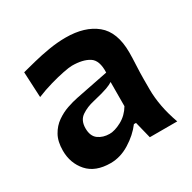

<svg xmlns="http://www.w3.org/2000/svg" viewBox="-132 -695 841 841"><g transform="rotate(-30 288.0 -274.5)"><path d="M197.8 12.7Q121.1 12.7 82 -31.5Q43 -75.7 43 -139.2Q43 -185.1 60.1 -215.6Q77.1 -246.1 103.8 -264.6Q130.4 -283.2 159.7 -293.2Q189 -303.2 213.9 -308.1L378.4 -340.8Q380.9 -402.3 349.1 -422.1Q317.4 -441.9 263.2 -441.9Q249.5 -441.9 218.5 -435.8Q187.5 -429.7 149.2 -418.7Q110.8 -407.7 74.2 -392.6L67.9 -521.5Q94.2 -528.3 132.8 -538.1Q171.4 -547.9 215.3 -555.2Q259.3 -562.5 300.8 -562.5Q397 -562.5 453.6 -516.4Q510.3 -470.2 510.3 -366.7Q510.3 -340.8 508.3 -302.5Q506.3 -264.2 506.3 -232.4V-181.2Q506.3 -141.1 514.6 -95.9Q522.9 -50.8 541 0H402.3L381.3 -84.5H370.6Q341.3 -45.4 294.4 -16.4Q247.6 12.7 197.8 12.7ZM257.8 -100.6Q284.2 -100.6 318.6 -119.1Q353 -137.7 374 -173.3L374.5 -295.4Q363.8 -288.1 343 -280.3Q322.3 -272.5 268.6 -259.8Q232.9 -252 205.3 -233.4Q177.7 -214.8 177.7 -174.3Q177.7 -134.8 201.2 -117.7Q224.6 -100.6 257.8 -100.6Z"/></g></svg>

Font: Pinar-FD SemiBold
Style: Regular
Weight: 600
Designer: Amin Abedi
Version: Version 2.000